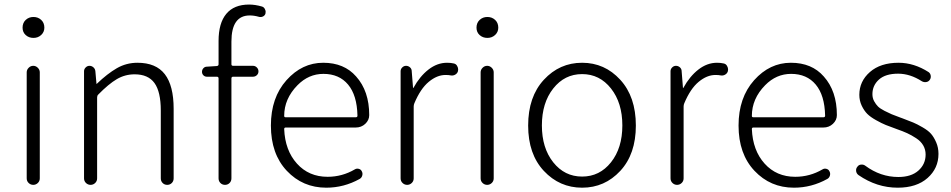

<svg xmlns="http://www.w3.org/2000/svg" viewBox="-20 -828 4261 860"><path d="M99.6 -29.3V-503.9Q99.6 -515.6 108.4 -524.4Q117.2 -533.2 128.9 -533.2Q140.6 -533.2 149.4 -524.4Q158.2 -515.6 158.2 -503.9V-29.3Q158.2 -16.6 149.4 -8.3Q140.6 0 128.9 0Q117.2 0 108.4 -8.3Q99.6 -16.6 99.6 -29.3ZM129.9 -658.2Q109.4 -658.2 95.2 -670.9Q81.1 -683.6 81.1 -704.1Q81.1 -725.6 95.2 -738.8Q109.4 -752 129.9 -752Q150.4 -752 164.6 -738.8Q178.7 -725.6 178.7 -704.1Q178.7 -684.6 164.6 -671.4Q150.4 -658.2 129.9 -658.2Z M356.4 -29.3V-508.8Q356.4 -518.6 363.8 -525.9Q371.1 -533.2 380.9 -533.2Q390.6 -533.2 398.4 -526.4Q406.2 -519.5 407.2 -508.8L412.1 -453.1Q412.1 -452.1 413.1 -452.1Q414.1 -452.1 414.1 -453.1Q460.9 -498 503.4 -522.5Q545.9 -546.9 595.7 -546.9Q678.7 -546.9 718.3 -495.6Q757.8 -444.3 757.8 -340.8V-29.3Q757.8 -16.6 749.5 -8.3Q741.2 0 729 0Q716.8 0 708.5 -8.3Q700.2 -16.6 700.2 -29.3V-333Q700.2 -417 671.9 -456.1Q643.6 -495.1 583 -495.1Q540 -495.1 503.4 -473.6Q466.8 -452.1 419.9 -404.3Q415 -399.4 415 -391.6V-29.3Q415 -16.6 406.2 -8.3Q397.5 0 385.7 0Q374 0 365.2 -8.3Q356.4 -16.6 356.4 -29.3Z M1153.3 -798.8Q1163.1 -795.9 1167 -786.1Q1169.9 -780.3 1169.9 -775.4Q1169.9 -771.5 1168.9 -766.6Q1166 -757.8 1157.2 -753.9Q1148.4 -750 1138.7 -752.9Q1118.2 -758.8 1098.6 -758.8Q1016.6 -758.8 1016.6 -641.6V-540Q1016.6 -533.2 1024.4 -533.2H1113.3Q1123 -533.2 1130.4 -525.9Q1137.7 -518.6 1137.7 -508.3Q1137.7 -498 1130.4 -491.2Q1123 -484.4 1113.3 -484.4H1024.4Q1016.6 -484.4 1016.6 -476.6V-29.3Q1016.6 -16.6 1008.3 -8.3Q1000 0 987.8 0Q975.6 0 967.3 -8.3Q959 -16.6 959 -29.3V-476.6Q959 -484.4 951.2 -484.4H906.2Q897.5 -484.4 891.1 -490.7Q884.8 -497.1 884.8 -506.3Q884.8 -515.6 891.1 -522.5Q897.5 -529.3 906.2 -529.3L951.2 -532.2Q959 -533.2 959 -540V-644.5Q959 -724.6 993.7 -766.1Q1028.3 -807.6 1095.7 -807.6Q1123 -807.6 1153.3 -798.8Z M1441.4 12.7Q1335.9 12.7 1264.6 -63Q1193.4 -138.7 1193.4 -265.6Q1193.4 -390.6 1263.2 -468.8Q1333 -546.9 1427.7 -546.9Q1521.5 -546.9 1575.2 -485.4Q1633.8 -419.9 1633.8 -312.5Q1633.8 -290 1616.2 -273.4Q1598.6 -256.8 1573.2 -256.8H1259.8Q1252.9 -256.8 1252.9 -250Q1256.8 -154.3 1310.1 -95.2Q1363.3 -36.1 1447.3 -36.1Q1512.7 -36.1 1569.3 -69.3Q1577.1 -74.2 1586.9 -71.8Q1596.7 -69.3 1600.6 -60.5Q1605.5 -51.8 1602.5 -41.5Q1599.6 -31.2 1590.8 -26.4Q1520.5 12.7 1441.4 12.7ZM1252.9 -308.6Q1252.9 -302.7 1259.8 -302.7H1573.2Q1581.1 -302.7 1581.1 -309.6Q1581.1 -310.5 1581.1 -310.5Q1579.1 -401.4 1539.1 -449.2Q1499 -497.1 1428.7 -497.1Q1362.3 -497.1 1312.5 -446.3Q1252.9 -385.7 1252.9 -308.6Z M1774.4 -29.3V-508.8Q1774.4 -518.6 1781.7 -525.9Q1789.1 -533.2 1798.8 -533.2Q1808.6 -533.2 1816.4 -526.4Q1824.2 -519.5 1824.2 -508.8L1830.1 -434.6Q1830.1 -433.6 1831.1 -433.6Q1832 -433.6 1832 -434.6Q1860.4 -486.3 1899.4 -516.6Q1938.5 -546.9 1982.4 -546.9Q1999 -546.9 2011.7 -543.9Q2023.4 -542 2028.3 -531.2Q2032.2 -524.4 2032.2 -516.6Q2032.2 -512.7 2031.2 -508.8Q2028.3 -499 2019 -493.7Q2009.8 -488.3 1999 -490.2Q1990.2 -492.2 1975.6 -492.2Q1937.5 -492.2 1900.4 -461.4Q1863.3 -430.7 1835.9 -365.2Q1833 -358.4 1833 -350.6V-29.3Q1833 -16.6 1824.2 -8.3Q1815.4 0 1803.7 0Q1792 0 1783.2 -8.3Q1774.4 -16.6 1774.4 -29.3Z M2132.8 -29.3V-503.9Q2132.8 -515.6 2141.6 -524.4Q2150.4 -533.2 2162.1 -533.2Q2173.8 -533.2 2182.6 -524.4Q2191.4 -515.6 2191.4 -503.9V-29.3Q2191.4 -16.6 2182.6 -8.3Q2173.8 0 2162.1 0Q2150.4 0 2141.6 -8.3Q2132.8 -16.6 2132.8 -29.3ZM2163.1 -658.2Q2142.6 -658.2 2128.4 -670.9Q2114.3 -683.6 2114.3 -704.1Q2114.3 -725.6 2128.4 -738.8Q2142.6 -752 2163.1 -752Q2183.6 -752 2197.8 -738.8Q2211.9 -725.6 2211.9 -704.1Q2211.9 -684.6 2197.8 -671.4Q2183.6 -658.2 2163.1 -658.2Z M2345.7 -265.6Q2345.7 -394.5 2416 -470.7Q2486.3 -546.9 2587.4 -546.9Q2688.5 -546.9 2758.3 -470.7Q2828.1 -394.5 2828.1 -265.6Q2828.1 -137.7 2758.3 -62.5Q2688.5 12.7 2587.4 12.7Q2486.3 12.7 2416 -62.5Q2345.7 -137.7 2345.7 -265.6ZM2458 -101.1Q2508.8 -37.1 2587.4 -37.1Q2666 -37.1 2716.8 -101.1Q2767.6 -165 2767.6 -266.1Q2767.6 -367.2 2716.8 -431.6Q2666 -496.1 2587.4 -496.1Q2508.8 -496.1 2458 -431.6Q2407.2 -367.2 2407.2 -266.1Q2407.2 -165 2458 -101.1Z M2983.4 -29.3V-508.8Q2983.4 -518.6 2990.7 -525.9Q2998 -533.2 3007.8 -533.2Q3017.6 -533.2 3025.4 -526.4Q3033.2 -519.5 3033.2 -508.8L3039.1 -434.6Q3039.1 -433.6 3040 -433.6Q3041 -433.6 3041 -434.6Q3069.3 -486.3 3108.4 -516.6Q3147.5 -546.9 3191.4 -546.9Q3208 -546.9 3220.7 -543.9Q3232.4 -542 3237.3 -531.2Q3241.2 -524.4 3241.2 -516.6Q3241.2 -512.7 3240.2 -508.8Q3237.3 -499 3228 -493.7Q3218.8 -488.3 3208 -490.2Q3199.2 -492.2 3184.6 -492.2Q3146.5 -492.2 3109.4 -461.4Q3072.3 -430.7 3044.9 -365.2Q3042 -358.4 3042 -350.6V-29.3Q3042 -16.6 3033.2 -8.3Q3024.4 0 3012.7 0Q3001 0 2992.2 -8.3Q2983.4 -16.6 2983.4 -29.3Z M3536.1 12.7Q3430.7 12.7 3359.4 -63Q3288.1 -138.7 3288.1 -265.6Q3288.1 -390.6 3357.9 -468.8Q3427.7 -546.9 3522.5 -546.9Q3616.2 -546.9 3669.9 -485.4Q3728.5 -419.9 3728.5 -312.5Q3728.5 -290 3710.9 -273.4Q3693.4 -256.8 3668 -256.8H3354.5Q3347.7 -256.8 3347.7 -250Q3351.6 -154.3 3404.8 -95.2Q3458 -36.1 3542 -36.1Q3607.4 -36.1 3664.1 -69.3Q3671.9 -74.2 3681.6 -71.8Q3691.4 -69.3 3695.3 -60.5Q3700.2 -51.8 3697.3 -41.5Q3694.3 -31.2 3685.5 -26.4Q3615.2 12.7 3536.1 12.7ZM3347.7 -308.6Q3347.7 -302.7 3354.5 -302.7H3668Q3675.8 -302.7 3675.8 -309.6Q3675.8 -310.5 3675.8 -310.5Q3673.8 -401.4 3633.8 -449.2Q3593.8 -497.1 3523.4 -497.1Q3457 -497.1 3407.2 -446.3Q3347.7 -385.7 3347.7 -308.6Z M4001 12.7Q3907.2 12.7 3825.2 -43.9Q3814.5 -51.8 3814.5 -65.4Q3814.5 -74.2 3820.3 -81.1Q3826.2 -89.8 3836.9 -90.8Q3847.7 -91.8 3855.5 -85.9Q3923.8 -35.2 4003.9 -35.2Q4061.5 -35.2 4093.8 -64Q4126 -92.8 4126 -135.7Q4126 -158.2 4115.2 -176.8Q4104.5 -195.3 4083.5 -209Q4062.5 -222.7 4043.5 -231.4Q4024.4 -240.2 3996.1 -250Q3965.8 -260.7 3947.8 -268.1Q3929.7 -275.4 3904.3 -289.6Q3878.9 -303.7 3864.7 -317.9Q3850.6 -332 3839.8 -354.5Q3829.1 -377 3829.1 -403.3Q3829.1 -463.9 3876.5 -505.4Q3923.8 -546.9 4004.9 -546.9Q4074.2 -546.9 4139.6 -504.9Q4147.5 -499 4148.9 -488.8Q4150.4 -478.5 4144.5 -470.2Q4138.7 -461.9 4128.4 -460.4Q4118.2 -459 4109.4 -463.9Q4056.6 -498 4002.9 -498Q3946.3 -498 3917 -471.7Q3887.7 -445.3 3887.7 -406.2Q3887.7 -388.7 3895.5 -374.5Q3903.3 -360.4 3912.6 -351.1Q3921.9 -341.8 3941.9 -331.5Q3961.9 -321.3 3973.6 -316.4Q3985.4 -311.5 4011.7 -301.8Q4015.6 -300.8 4022.5 -297.9Q4053.7 -286.1 4070.3 -279.3Q4086.9 -272.5 4112.3 -257.8Q4137.7 -243.2 4150.4 -228.5Q4163.1 -213.9 4173.3 -190.4Q4183.6 -167 4183.6 -138.7Q4183.6 -74.2 4134.8 -30.8Q4085.9 12.7 4001 12.7Z"/></svg>

Font: irohamaru Light
Style: Regular
Weight: 200
Designer: [Source Han Sans]
Ryoko NISHIZUKA  (kana & ideographs); Paul D. Hunt (Latin, Greek & Cyrillic); Wenlong ZHANG  (bopomofo
Version: Version 1.01